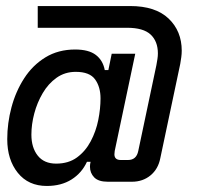

<svg xmlns="http://www.w3.org/2000/svg" viewBox="-20 -602 652 636"><path d="M135 14Q74 14 39 -29.5Q4 -73 4 -141Q4 -194 18 -246.5Q32 -299 60 -342.5Q88 -386 130.5 -412Q173 -438 229 -438Q274 -438 297.5 -420Q321 -402 327 -370H339L350 -424H428L360 -102Q359 -96 359 -91Q359 -72 380 -72H404Q432 -72 438 -102L498 -386Q500 -397 501.5 -406.5Q503 -416 503 -425Q503 -465 479 -487.5Q455 -510 401 -510H105V-582H411Q495 -582 538.5 -540.5Q582 -499 582 -434Q582 -424 580.5 -412.5Q579 -401 577 -390L511 -78Q504 -42 478.5 -21Q453 0 417 0H337Q306 0 292 -14.5Q278 -29 278 -50Q278 -54 278.5 -58Q279 -62 280 -66H268Q251 -29 217 -7.5Q183 14 135 14ZM166 -60Q207 -60 235 -80.5Q263 -101 280.5 -134Q298 -167 305.5 -204.5Q313 -242 313 -276Q313 -314 295 -339Q277 -364 231 -364Q195 -364 167.5 -344.5Q140 -325 121.5 -293.5Q103 -262 93.5 -226Q84 -190 84 -156Q84 -113 105 -86.5Q126 -60 166 -60Z"/></svg>

Font: Space Mono
Style: Italic
Weight: 400
Italic angle: -12°
Monospace: yes
Designer: Colophon Foundry + Benjamin Critton
Foundry: Colophon Foundry & Benjamin Critton
Version: Version 1.003; ttfautohint (v1.8.4.7-5d5b)